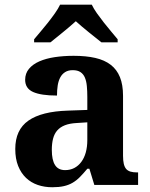

<svg xmlns="http://www.w3.org/2000/svg" viewBox="-20 -786 639 816"><path d="M200.2 -148.9Q200.2 -106 213.9 -84.5Q227.5 -63 256.8 -63Q278.3 -63 295.7 -72Q313 -81.1 325.4 -97.7Q337.9 -114.3 344.5 -137.9Q351.1 -161.6 351.1 -190.9V-266.1L306.2 -263.2Q276.4 -261.7 255.9 -253.7Q235.4 -245.6 223.1 -231.4Q210.9 -217.3 205.6 -196.8Q200.2 -176.3 200.2 -148.9ZM289.1 -487.8Q270 -487.8 257.1 -479.7Q244.1 -471.7 236.3 -457.3Q228.5 -442.9 225.3 -423.1Q222.2 -403.3 222.2 -379.9Q154.8 -379.9 120.8 -395Q86.9 -410.2 86.9 -446.8Q86.9 -474.1 103.3 -493.7Q119.6 -513.2 147.7 -525.4Q175.8 -537.6 213.1 -543.2Q250.5 -548.8 293 -548.8Q345.7 -548.8 385 -539.8Q424.3 -530.8 450.4 -510.7Q476.6 -490.7 489.7 -458.3Q502.9 -425.8 502.9 -378.9V-124Q502.9 -103.5 506.1 -89.8Q509.3 -76.2 516.1 -68.1Q522.9 -60.1 534.7 -56.6Q546.4 -53.2 563 -53.2H566.9V0H380.9L359.9 -68.8H351.1Q334.5 -48.8 319.8 -33.9Q305.2 -19 288.6 -9.3Q272 0.5 251.2 5.1Q230.5 9.8 202.1 9.8Q168.9 9.8 140.4 0Q111.8 -9.8 90.6 -30Q69.3 -50.3 57.1 -80.8Q44.9 -111.3 44.9 -152.8Q44.9 -234.4 100.8 -273.4Q156.7 -312.5 269 -315.9L351.1 -318.8V-374Q351.1 -398.9 349.1 -419.9Q347.2 -440.9 340.8 -456.1Q334.5 -471.2 322 -479.5Q309.6 -487.8 289.1 -487.8ZM125 -619.1Q136.7 -633.3 152.6 -651.9Q168.5 -670.4 184.1 -690.2Q199.7 -710 213.6 -729.7Q227.5 -749.5 235.4 -766.1H370.1Q377.9 -749.5 391.8 -729.7Q405.8 -710 421.4 -690.2Q437 -670.4 452.6 -651.9Q468.3 -633.3 480 -619.1V-606H411.1Q400.9 -614.3 386.7 -625.5Q372.6 -636.7 357.4 -648.9Q342.3 -661.1 327.9 -673.3Q313.5 -685.5 302.2 -695.8Q291 -685.5 276.6 -673.3Q262.2 -661.1 247.3 -648.9Q232.4 -636.7 218.5 -625.5Q204.6 -614.3 194.3 -606H125Z"/></svg>

Font: Droid Serif
Style: Bold
Weight: 700
Designer: Monotype Design team
Foundry: Monotype Imaging Inc.
Version: Version 1.03